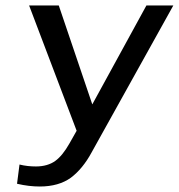

<svg xmlns="http://www.w3.org/2000/svg" viewBox="-20 -669 651 699"><path d="M611 -649H513L316 -289L194 -649H86L259 -193L233 -147C216 -117 199 -96 181 -83C163 -70 139 -63 111 -63C91 -63 71 -65 51 -70L42 0C72 7 99 10 125 10C171 10 209 -1 238 -22C266 -43 292 -74 314 -115Z"/></svg>

Font: Gamestation Text
Style: Italic
Weight: 400
Designer: Jonas Hecksher
Foundry: Jonas Hecksher, Playtypeª, e-types AS
Version: Version 1.003